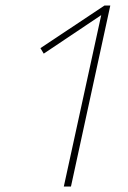

<svg xmlns="http://www.w3.org/2000/svg" viewBox="-20 -678 466 698"><path d="M381 -658 238 0H212L348 -623L139 -483L127 -503L360 -658Z"/></svg>

Font: Ysabeau Infant Extralight
Style: Italic
Weight: 200
Italic angle: -12°
Designer: Christian Thalmann (Catharsis Fonts)
Version: Version 0.003